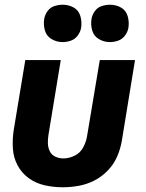

<svg xmlns="http://www.w3.org/2000/svg" viewBox="-20 -784 616 812"><path d="M245 8Q278 8 312 2Q346 -4 378 -20Q410 -36 435.5 -62.5Q461 -89 475 -121Q489 -153 495 -187L551 -530H402L348 -207Q344 -183 331.5 -160Q319 -137 295.5 -125.5Q272 -114 248 -114Q230 -114 214 -121.5Q198 -129 190.5 -144.5Q183 -160 182.5 -178Q182 -196 185 -214L237 -530H87L38 -234Q32 -194 34.5 -155.5Q37 -117 54.5 -84.5Q72 -52 101.5 -30.5Q131 -9 168.5 -0.5Q206 8 245 8ZM445 -606Q462 -606 479.5 -612Q497 -618 508.5 -633.5Q520 -649 523 -666Q527 -691 520 -715.5Q513 -740 492 -752Q471 -764 445 -764Q428 -764 410.5 -758.5Q393 -753 381.5 -737.5Q370 -722 367 -704Q363 -679 370 -655Q377 -631 398.5 -618.5Q420 -606 445 -606ZM245 -606Q262 -606 279.5 -612Q297 -618 308.5 -633.5Q320 -649 323 -666Q327 -691 320 -715.5Q313 -740 292 -752Q271 -764 245 -764Q228 -764 210.5 -758.5Q193 -753 181.5 -737.5Q170 -722 167 -704Q163 -679 170 -655Q177 -631 198.5 -618.5Q220 -606 245 -606Z"/></svg>

Font: Iosevka Sparkle Heavy Oblique
Style: Regular
Weight: 900
Italic angle: -9°
Designer: Belleve Invis
Foundry: Belleve Invis
Version: Version 4.5.0; ttfautohint (v1.8.3)